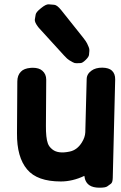

<svg xmlns="http://www.w3.org/2000/svg" viewBox="-20 -831 560 888"><path d="M440.4 37.1Q467.8 37.1 476.1 31Q484.4 24.9 492.7 19Q501 13.2 501.5 -8.3L512.7 -463.4Q513.2 -489.7 497.6 -504.4Q483.4 -517.6 453.1 -518.1Q421.9 -518.1 403.3 -504.4Q381.3 -488.8 380.9 -465.3L374.5 -219.2Q373.5 -195.8 358.4 -171.9Q336.4 -136.7 301.8 -129.9Q249 -118.7 222.7 -139.6Q206.5 -152.3 201.2 -168Q191.9 -193.8 192.4 -249.5L193.8 -462.4Q193.8 -488.3 175.8 -503.9Q160.6 -517.6 130.9 -517.6Q126.5 -517.6 121.6 -517.1Q90.8 -514.6 76.7 -499.5Q60.1 -482.9 60.1 -454.1L58.6 -214.4Q57.6 -104 105.5 -47.4Q151.9 8.3 261.2 8.3Q315.4 8.3 370.1 -17.6Q373.5 12.7 394.5 26.4Q411.1 37.1 440.4 37.1ZM169.4 -793Q147 -775.4 145 -763.9Q143.1 -752.4 141.1 -740.7Q139.2 -729 156.2 -706.5Q158.2 -703.6 160.6 -701.2L276.4 -574.2Q292 -557.1 300.3 -552.5Q308.6 -547.9 316.9 -543Q325.2 -538.1 334.5 -538.6Q343.8 -539.1 352.8 -539.3Q361.8 -539.6 376.5 -554.2Q390.6 -567.9 391.6 -577.1Q392.6 -586.4 393.3 -595.5Q394 -604.5 390.4 -613Q386.7 -621.6 382.8 -630.1Q378.9 -638.7 364.3 -657.2L262.7 -784.7Q244.1 -807.6 231.2 -808.8Q218.3 -810.1 205.3 -811Q192.4 -812 169.4 -793Z"/></svg>

Font: Comic Relief
Style: Bold
Weight: 700
Designer: Jeff Davis
Foundry: Loudifier
Version: Version 1.200; ttfautohint (v1.8.4.7-5d5b)